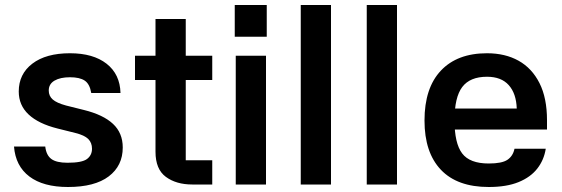

<svg xmlns="http://www.w3.org/2000/svg" viewBox="-20 -738 2246 768"><path d="M345 -366Q339 -402 319 -415.5Q299 -429 260 -429Q221 -429 198 -415.5Q175 -402 175 -376Q175 -354 191 -340Q207 -326 244 -316L316 -298Q393 -279 432 -242.5Q471 -206 471 -148Q471 -75 415 -32.5Q359 10 252 10Q153 10 97.5 -32Q42 -74 36 -152H161Q165 -117 185.5 -102Q206 -87 250 -87Q308 -87 328 -102Q348 -117 348 -143Q348 -167 333 -182Q318 -197 282 -206L210 -224Q134 -243 94.5 -280Q55 -317 55 -372Q55 -442 109.5 -483.5Q164 -525 260 -525Q353 -525 406.5 -483Q460 -441 462 -366Z M829 -418H723V-97H829V0H749Q685 0 643.5 -30.5Q602 -61 602 -131V-418H520V-515H602V-662H723V-515H829Z M1044 -515V0H923V-515ZM919 -718H1047V-591H919Z M1304 0H1183V-718H1304Z M1568 0H1447V-718H1568Z M1746 -304H2047Q2045 -364 2015 -397.5Q1985 -431 1928 -431Q1860 -431 1829 -390Q1798 -349 1798 -257Q1798 -165 1828.5 -124.5Q1859 -84 1935 -84Q1988 -84 2010 -99Q2032 -114 2038 -143H2163Q2156 -98 2129 -63.5Q2102 -29 2054 -9.5Q2006 10 1935 10Q1809 10 1743.5 -59Q1678 -128 1678 -256Q1678 -386 1743.5 -455.5Q1809 -525 1928 -525Q2001 -525 2054.5 -495Q2108 -465 2138 -405.5Q2168 -346 2168 -257V-220H1745Z"/></svg>

Font: 42dot Sans Light
Style: Bold
Weight: 700
Version: Version 1.000